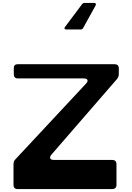

<svg xmlns="http://www.w3.org/2000/svg" viewBox="-20 -1302 911 1322"><path d="M437 -1099H535C543 -1099 549 -1102 553 -1110L638 -1264C644 -1274 639 -1282 628 -1282H563C555 -1282 550 -1279 545 -1273L428 -1117C420 -1107 424 -1099 437 -1099ZM101 0H752C771 0 782 -11 782 -28V-172C782 -191 771 -201 752 -201H349C324 -201 318 -217 333 -236L784 -756C794 -768 798 -778 798 -792V-832C798 -850 788 -860 769 -860H103C84 -860 75 -851 75 -832V-791C75 -773 84 -762 103 -762H558C584 -762 591 -746 573 -727L87 -206C77 -196 73 -186 73 -171V-28C73 -11 83 0 101 0Z"/></svg>

Font: OpenDyslexic3
Style: Regular
Weight: 400
Designer: Abelardo Gonzalez
Version: Version 3.001;PS 003.001;hotconv 1.0.88;makeotf.lib2.5.64775